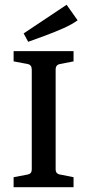

<svg xmlns="http://www.w3.org/2000/svg" viewBox="-20 -784 366 804"><path d="M288 -527 232 -516Q213 -513 213 -493V-75Q213 -56 232 -53L288 -42V0H37V-42L95 -53Q113 -56 113 -74V-493Q113 -513 95 -516L37 -527V-570H288ZM98 -609 79 -644 259 -764 305 -699Q282 -682 246 -666Q210 -650 171 -635.5Q132 -621 98 -609Z"/></svg>

Font: Yrsa Medium
Style: Regular
Weight: 500
Designer: Anna Giedrys (Yrsa+Rasa design), David Brezina (Yrsa art-direction, Rasa art-direction, design)
Foundry: Rosetta Type Foundry
Version: Version 2.004